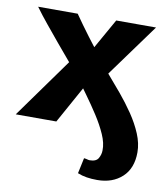

<svg xmlns="http://www.w3.org/2000/svg" viewBox="-73 -485 638 741"><g transform="rotate(10 246.0 -114.5)"><path d="M357 195Q335 195 316 192Q297 189 280 182L293 121Q302 122 306.5 123.5Q311 125 316 125Q341 125 349.5 110Q358 95 358 79Q359 51 344 17Q329 -17 306 -52.5Q283 -88 259 -121Q235 -154 218 -178Q195 -207 168.5 -238Q142 -269 115.5 -301Q89 -333 63.5 -364Q38 -395 17 -424H172Q199 -385 229 -345Q259 -305 294 -260Q308 -240 332 -212.5Q356 -185 384 -151.5Q412 -118 436.5 -82Q461 -46 476.5 -9Q492 28 492 63Q492 126 454.5 160.5Q417 195 357 195ZM4 0 190 -259 235 -268 323 -424H479L295 -171L256 -168L163 0Z"/></g></svg>

Font: Ysabeau Infant ExtraBold
Style: Regular
Weight: 800
Designer: Christian Thalmann (Catharsis Fonts)
Version: Version 2.001;gftools[0.9.30]; featfreeze: ss01,ss02,lnum